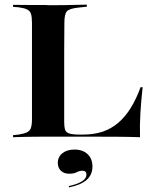

<svg xmlns="http://www.w3.org/2000/svg" viewBox="-20 -591 666 827"><path d="M175.8 -2.4Q147.6 -2.4 121.4 -2Q95.2 -1.6 73.4 -1.2Q51.6 -0.8 36.3 0V-8.9L59.7 -11.3Q83.9 -15.3 96 -21Q108.1 -26.6 112.9 -39.5Q117.7 -52.4 117.7 -78.2V-369.4H256.5V-66.1Q256.5 -46 259.7 -33.9Q262.9 -21.8 277 -16.5Q291.1 -11.3 323.4 -11.3H337.1Q385.5 -11.3 423 -24.2Q460.5 -37.1 490.3 -62.9Q520.2 -88.7 543.5 -126.6Q566.9 -164.5 585.5 -215.3H594.4Q587.9 -158.1 584.7 -103.6Q581.5 -49.2 583.1 0Q541.1 -1.6 484.7 -2Q428.2 -2.4 345.2 -2.4H187.1ZM175.8 -569.4 190.3 -568.5H197.6Q230.6 -568.5 259.7 -569Q288.7 -569.4 312.9 -570.2Q337.1 -571 354 -571V-562.1L316.1 -558.1Q279 -554 268.1 -542.3Q257.3 -530.6 257.3 -492.7L256.5 -369.4H117.7V-492.7Q117.7 -518.5 113.3 -531.5Q108.9 -544.4 96.4 -550.4Q83.9 -556.5 59.7 -559.7L36.3 -561.3V-570.2Q51.6 -570.2 73.4 -569.8Q95.2 -569.4 121.4 -569.4Q147.6 -569.4 175.8 -569.4ZM277.4 216.1 276.6 210.5Q313.7 202.4 333.1 189.9Q352.4 177.4 352.4 161.3Q352.4 144.4 334.7 144.4Q322.6 144.4 310.5 150.8Q298.4 157.3 278.2 157.3Q255.6 157.3 242.3 144.4Q229 131.5 229 110.5Q229 84.7 248.8 69Q268.5 53.2 300.8 53.2Q336.3 53.2 357.3 73Q378.2 92.7 378.2 126.6Q378.2 161.3 353.6 183.5Q329 205.6 277.4 216.1Z"/></svg>

Font: Playfair 144pt SemiExpanded ExtraBold
Style: Regular
Weight: 800
Width: 6
Designer: Claus Eggers Sørensen
Foundry: Claus Eggers Sørensen
Version: Version 2.203